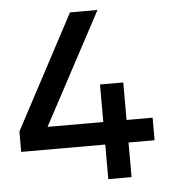

<svg xmlns="http://www.w3.org/2000/svg" viewBox="-51 -747 703 793"><g transform="rotate(-5 300.5 -350.0)"><path d="M366 0V-143.5H17.5V-228L268.5 -700H382.5L135 -237H366V-392.5H462.5V-237H570.5V-143.5H462.5V0Z"/></g></svg>

Font: Geologica
Style: Regular
Weight: 400
Designer: Sindre Bremnes, Frode Helland
Foundry: Monokrom Skriftforlag AS
Version: Version 1.010; ttfautohint (v1.8.4.7-5d5b);gftools[0.9.28]